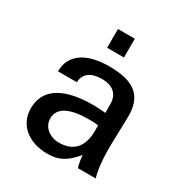

<svg xmlns="http://www.w3.org/2000/svg" viewBox="-167 -814 894 948"><g transform="rotate(30 280.5 -340.0)"><path d="M385 -202C385 -111 342 -62 259 -62C205 -62 163 -98 163 -144C163 -210 228 -236 335 -236C354 -236 367 -235 385 -233ZM55 -140C55 -48 128 14 238 14C301 14 341 -7 392 -68C394 -47 396 -29 404 0H506C496 -30 486 -91 488 -189L492 -337C496 -462 432 -513 288 -513C155 -513 80 -459 80 -365H188C188 -413 225 -441 286 -441C351 -441 385 -410 385 -352V-304C364 -306 340 -308 318 -308C151 -309 55 -254 55 -140ZM328 -587V-694H232V-587Z"/></g></svg>

Font: Perun Medium
Style: Regular
Weight: 500
Foundry: Copyright (c) Stefan Peev, Context Ltd, 2016
Version: Version 1.089